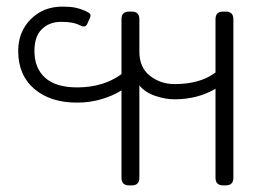

<svg xmlns="http://www.w3.org/2000/svg" viewBox="-20 -560 800 580"><path d="M347 -23V-287Q322 -271 287 -260.5Q252 -250 213 -250Q132 -250 83.5 -291.5Q35 -333 35 -406Q35 -464 73 -502Q111 -540 168 -540Q192 -540 207 -537Q222 -534 238 -527Q249 -522 252 -518Q255 -514 252 -507L245 -491Q241 -480 234 -480Q228 -480 225 -482Q211 -489 197.5 -491.5Q184 -494 165 -494Q129 -494 106.5 -472Q84 -450 84 -406Q84 -354 116.5 -325Q149 -296 213 -296Q292 -296 347 -336V-502Q347 -525 370 -525H378Q401 -525 401 -502V-404Q401 -356 433 -331Q465 -306 507 -306Q585 -306 631 -341V-502Q631 -525 654 -525H662Q685 -525 685 -502V-23Q685 0 662 0H654Q631 0 631 -23V-292Q577 -260 507 -260Q479 -260 448.5 -270.5Q418 -281 401 -302V-23Q401 0 378 0H370Q347 0 347 -23Z"/></svg>

Font: Mitr ExtraLight
Style: Regular
Weight: 275
Designer: Thanarat Vachiruckul
Foundry: Cadson Demak Co.,Ltd.
Version: Version 1.001